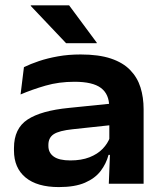

<svg xmlns="http://www.w3.org/2000/svg" viewBox="-20 -710 630 742"><path d="M400.5 0 405.5 -128 402.5 -145V-276L402 -297.5Q402 -346 370.2 -370Q338.5 -394 268 -394Q207.5 -394 155.8 -379Q104 -364 59.5 -345L72.5 -450.5Q98 -463 130.8 -474Q163.5 -485 203.8 -492.2Q244 -499.5 291.5 -499.5Q361.5 -499.5 408.5 -483.8Q455.5 -468 483.2 -439.2Q511 -410.5 523 -372Q535 -333.5 535 -288V0ZM207.5 13Q123.5 13 78.8 -24Q34 -61 34 -128.5V-138Q34 -213.5 86.5 -248Q139 -282.5 246.5 -293L413.5 -310L419 -227.5L260.5 -210.5Q208.5 -205 187.8 -191.5Q167 -178 167 -150V-146Q167 -119.5 187.8 -104.8Q208.5 -90 252 -90Q294.5 -90 325.8 -102.2Q357 -114.5 376.8 -135Q396.5 -155.5 405 -179.5L425 -111.5H399.5Q390.5 -77.5 369 -49.2Q347.5 -21 308.5 -4Q269.5 13 207.5 13ZM247 -689.5 354 -545V-543H235.5L99 -687V-689.5Z"/></svg>

Font: Anek Gujarati SemiExpanded SemiBold
Style: Regular
Weight: 600
Width: 6
Designer: Mrunmayee Ghaisas (Gujarati), Yesha Goshar (Latin)
Foundry: Ek Type
Version: Version 1.003